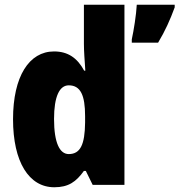

<svg xmlns="http://www.w3.org/2000/svg" viewBox="-20 -780 757 810"><path d="M209 10C269 10 301 -13 334 -59H342L371 0H505V-760H334V-595C334 -566 337 -525 340 -482H335C306 -536 266 -563 208 -563C103 -563 35 -458 35 -277C35 -97 102 10 209 10ZM717 -749V-760H557C555 -719 544 -650 536 -614V-600H647C677 -650 698 -697 717 -749ZM270 -130C232 -130 208 -177 208 -278C208 -373 231 -420 270 -420C320 -420 339 -378 339 -290V-263C338 -170 319 -130 270 -130Z"/></svg>

Font: Noto Sans Hebrew Condensed Black
Style: Regular
Weight: 900
Width: 3
Designer: Monotype Design Team
Foundry: Monotype Imaging Inc.
Version: Version 2.004